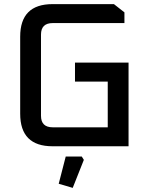

<svg xmlns="http://www.w3.org/2000/svg" viewBox="-20 -710 712 932"><path d="M78 -158V-532Q78 -690 235 -690H533L584 -650V-598H236Q179 -598 179 -542V-148Q179 -92 236 -92H503V-314H344V-406H604V0H235Q78 0 78 -158ZM265 182 299 50H377L387 66L333 202Z"/></svg>

Font: Oxanium ExtraLight Medium
Style: Regular
Weight: 500
Version: Version 2.000